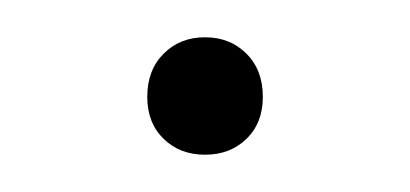

<svg xmlns="http://www.w3.org/2000/svg" viewBox="-20 -78 220 103"><path d="M90 5Q76.5 5 67.8 -3.5Q59 -12 59 -26Q59 -40.5 67.8 -49.2Q76.5 -58 90 -58Q103.5 -58 112.2 -49.2Q121 -40.5 121 -26Q121 -12 112.2 -3.5Q103.5 5 90 5Z"/></svg>

Font: Encode Sans Condensed Condensed Thin
Style: Regular
Weight: 100
Width: 3
Designer: Multiple Designers
Foundry: Impallari Type
Version: Version 3.000; ttfautohint (v1.8.3) -l 8 -r 50 -G 200 -x 14 